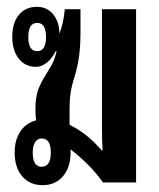

<svg xmlns="http://www.w3.org/2000/svg" viewBox="-20 -535 466 563"><path d="M105 8Q68 8 45.5 -17.5Q23 -43 23 -88Q23 -125 40 -150Q57 -175 86 -182Q84 -195 84 -210V-219Q84 -249 91.5 -270.5Q99 -292 118 -322Q132 -344 137 -356Q142 -368 146 -385L144 -386Q133 -364 117.5 -351.5Q102 -339 86 -339Q54 -339 35 -363Q16 -387 16 -427Q16 -468 35.5 -491.5Q55 -515 88 -515Q118 -515 136 -493Q154 -471 154 -436Q166 -465 170 -508H216V-438Q216 -406 212.5 -375.5Q209 -345 199 -311Q190 -283 187 -262.5Q184 -242 184 -215V-169Q237 -143 278 -94H281Q279 -122 279 -151Q279 -180 279 -225V-508H379V0H282Q263 -27 238.5 -51.5Q214 -76 187 -97Q187 -93 187 -88Q187 -44 164.5 -18Q142 8 105 8ZM89 -385Q115 -385 115 -426Q115 -468 89 -468Q63 -468 63 -426Q63 -385 89 -385ZM102 -46Q129 -46 129 -88Q129 -129 102 -129Q90 -129 83 -118Q76 -107 76 -88Q76 -46 102 -46Z"/></svg>

Font: Noto Sans Thai Looped UI Condensed Medium
Style: Regular
Weight: 500
Width: 3
Designer: Cadson Demak Team
Foundry: Cadson Demak Co., Ltd.
Version: Version 1.000